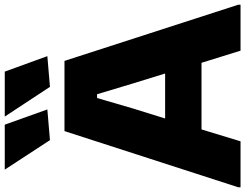

<svg xmlns="http://www.w3.org/2000/svg" viewBox="-135 -899 1031 807"><g transform="rotate(-90 380.5 -495.5)"><path d="M-3 -10 233 -740H528L764 -10V0H571L520 -164H240L190 0H-3ZM475 -317 433 -453 388 -603H372L328 -452L286 -317ZM195 -801 71 -991H260L324 -812ZM419 -801 294 -991H483L548 -812Z"/></g></svg>

Font: Encode Sans Normal
Style: ExtraBold
Weight: 800
Designer: Pablo Impallari, Andres Torresi
Foundry: Pablo Impallari, Andres Torresi
Version: Version 1.000; ttfautohint (v1.00) -l 8 -r 50 -G 200 -x 14 -